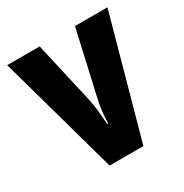

<svg xmlns="http://www.w3.org/2000/svg" viewBox="-133 -656 732 763"><g transform="rotate(-30 232.5 -274.5)"><path d="M155 0 2 -549H151L213 -276Q221 -241 224 -211.5Q227 -182 229 -148H234Q234 -175 237.5 -205Q241 -235 250 -271L313 -549H462L310 0Z"/></g></svg>

Font: Noto Sans Gujarati ExtraCondensed ExtraBold
Style: Regular
Weight: 800
Width: 2
Designer: Jelle Bosma - Monotype Design Team, Universal Thirst
Foundry: Monotype Imaging Inc.
Version: Version 2.106; ttfautohint (v1.8.4.7-5d5b)